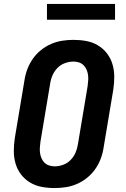

<svg xmlns="http://www.w3.org/2000/svg" viewBox="-20 -945 640 973"><path d="M257 8Q223 8 191 2Q159 -4 132.5 -20Q106 -36 87 -60.5Q68 -85 59 -115.5Q50 -146 50 -179Q50 -212 55 -245L104 -538Q108 -566 118.5 -594Q129 -622 146 -646.5Q163 -671 187 -690.5Q211 -710 238.5 -722Q266 -734 295 -738.5Q324 -743 352 -743Q386 -743 418 -737Q450 -731 476.5 -715Q503 -699 522 -674.5Q541 -650 550 -619.5Q559 -589 559 -556Q559 -523 554 -490L505 -197Q501 -169 490.5 -141Q480 -113 463 -88.5Q446 -64 422 -44.5Q398 -25 370.5 -13Q343 -1 314 3.5Q285 8 257 8ZM257 -102Q279 -102 300.5 -110Q322 -118 338 -134.5Q354 -151 363 -172Q372 -193 375 -215L424 -508Q426 -523 427 -537.5Q428 -552 426 -566Q424 -580 418.5 -592.5Q413 -605 403.5 -614.5Q394 -624 380.5 -628.5Q367 -633 353 -633Q331 -633 309 -625Q287 -617 271 -600.5Q255 -584 246 -563Q237 -542 234 -520L185 -227Q183 -212 182 -197.5Q181 -183 183 -169Q185 -155 190.5 -142.5Q196 -130 205.5 -120.5Q215 -111 229 -106.5Q243 -102 257 -102ZM563 -845H218V-925H563Z"/></svg>

Font: Iosevka Aile Extrabold Oblique
Style: Regular
Weight: 800
Italic angle: -9°
Designer: Belleve Invis
Foundry: Belleve Invis
Version: Version 31.1.0; ttfautohint (v1.8.4)